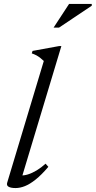

<svg xmlns="http://www.w3.org/2000/svg" viewBox="-20 -943 485 973"><path d="M202 -634Q193 -642.5 184.5 -649.2Q176 -656 165.8 -661.8Q155.5 -667.5 141 -672.5L145 -685L279.5 -709.5H291L89.5 -40.5L83.5 -54.5Q100 -52.5 121.2 -59Q142.5 -65.5 165.8 -79.5Q189 -93.5 211 -113.5L225 -97.5Q190 -56.5 160.5 -33Q131 -9.5 106.2 0.2Q81.5 10 59 10Q35.5 10 23.8 3.5Q12 -3 16.5 -17.5ZM251.5 -803 330 -923H445V-914L279 -803Z"/></svg>

Font: Newsreader 16pt
Style: Italic
Weight: 400
Italic angle: -17°
Designer: Hugues Gentile
Foundry: Production Type
Version: Version 1.003